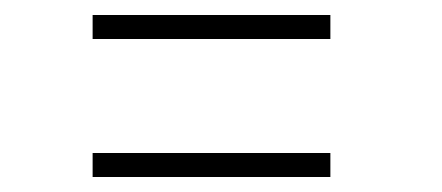

<svg xmlns="http://www.w3.org/2000/svg" viewBox="-20 -432 590 256"><path d="M103.5 -380V-412H420.5V-380ZM103.5 -196V-228H420.5V-196Z"/></svg>

Font: Trispace SemiCondensed Thin
Style: Regular
Weight: 100
Width: 4
Designer: Tyler Finck
Foundry: Etcetera Type Company
Version: Version 1.210; ttfautohint (v1.8.3)